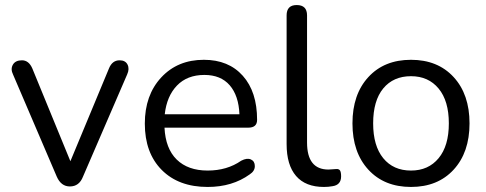

<svg xmlns="http://www.w3.org/2000/svg" viewBox="-20 -732 1927 761"><path d="M257 7Q222 7 205 -32L32 -436Q21 -458 31 -475.5Q41 -493 67 -493Q94 -493 108 -461L259 -93L412 -461Q425 -493 454 -493Q477 -493 485.5 -476Q494 -459 484 -437L309 -32Q294 7 257 7Z M803 9Q688 9 621 -58.5Q554 -126 554 -242Q554 -355 619 -425Q684 -495 788 -495Q886 -495 942.5 -431.5Q999 -368 999 -257Q999 -226 964 -226H632Q636 -143 680.5 -99.5Q725 -56 803 -56Q880 -56 936 -95Q959 -107 974.5 -100Q990 -93 990 -73.5Q990 -54 970 -41Q901 9 803 9ZM790 -435Q722 -435 681.5 -393Q641 -351 633 -279H929Q926 -353 890.5 -394Q855 -435 790 -435Z M1264 9Q1191 9 1153.5 -34.5Q1116 -78 1116 -161V-671Q1116 -712 1156 -712Q1197 -712 1197 -671V-167Q1197 -60 1282 -60Q1288 -60 1298 -61Q1308 -62 1312 -62Q1323 -63 1327.5 -56.5Q1332 -50 1332 -33Q1332 1 1298 6Q1282 9 1264 9Z M1778 -59.5Q1715 9 1609 9Q1503 9 1440 -59.5Q1377 -128 1377 -243Q1377 -358 1440 -426.5Q1503 -495 1609 -495Q1715 -495 1778 -426.5Q1841 -358 1841 -243Q1841 -128 1778 -59.5ZM1609 -56Q1678 -56 1718.5 -105Q1759 -154 1759 -243Q1759 -332 1718.5 -381Q1678 -430 1609 -430Q1539 -430 1499 -381.5Q1459 -333 1459 -243Q1459 -154 1499 -105Q1539 -56 1609 -56Z"/></svg>

Font: Nunito
Style: Regular
Weight: 400
Designer: Vernon Adams
Foundry: Vernon Adams
Version: Version 3.602